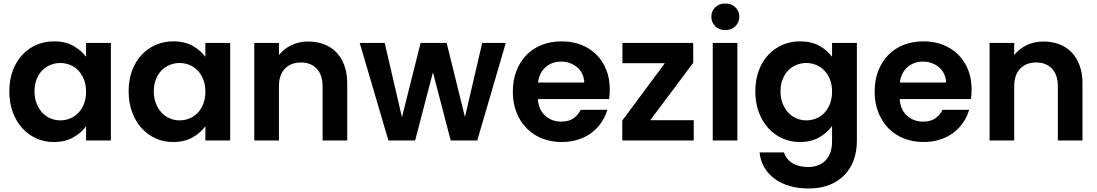

<svg xmlns="http://www.w3.org/2000/svg" viewBox="-20 -798 6235 1091"><path d="M33 -279Q33 -344 52.5 -396.5Q72 -449 106.5 -486Q141 -523 187 -543Q233 -563 286 -563Q353 -563 398.5 -536.5Q444 -510 469 -475V-554H610V0H469V-81Q444 -45 397.5 -18Q351 9 285 9Q232 9 186.5 -11.5Q141 -32 106.5 -70Q72 -108 52.5 -161Q33 -214 33 -279ZM469 -277Q469 -316 457 -346.5Q445 -377 424.5 -398Q404 -419 377.5 -429.5Q351 -440 322 -440Q294 -440 267.5 -429.5Q241 -419 221 -399Q201 -379 188.5 -348.5Q176 -318 176 -279Q176 -240 188.5 -209Q201 -178 221 -157Q241 -136 267.5 -125Q294 -114 322 -114Q351 -114 377.5 -124.5Q404 -135 424.5 -156Q445 -177 457 -207.5Q469 -238 469 -277Z M711 -279Q711 -344 730.5 -396.5Q750 -449 784.5 -486Q819 -523 865 -543Q911 -563 964 -563Q1031 -563 1076.5 -536.5Q1122 -510 1147 -475V-554H1288V0H1147V-81Q1122 -45 1075.5 -18Q1029 9 963 9Q910 9 864.5 -11.5Q819 -32 784.5 -70Q750 -108 730.5 -161Q711 -214 711 -279ZM1147 -277Q1147 -316 1135 -346.5Q1123 -377 1102.5 -398Q1082 -419 1055.5 -429.5Q1029 -440 1000 -440Q972 -440 945.5 -429.5Q919 -419 899 -399Q879 -379 866.5 -348.5Q854 -318 854 -279Q854 -240 866.5 -209Q879 -178 899 -157Q919 -136 945.5 -125Q972 -114 1000 -114Q1029 -114 1055.5 -124.5Q1082 -135 1102.5 -156Q1123 -177 1135 -207.5Q1147 -238 1147 -277Z M1813 -306Q1813 -373 1779.5 -408Q1746 -443 1690 -443Q1633 -443 1599 -408Q1565 -373 1565 -306V0H1425V-554H1565V-485Q1592 -520 1635 -541Q1678 -562 1732 -562Q1780 -562 1821 -546.5Q1862 -531 1891 -501Q1920 -471 1936.5 -426.5Q1953 -382 1953 -325V0H1813Z M2024 -554H2166L2264 -132L2370 -554H2518L2622 -133L2720 -554H2854L2692 0H2541L2440 -387L2339 0H2187Z M3168 -448Q3117 -448 3081 -417Q3045 -386 3037 -329H3300Q3299 -356 3288.5 -378Q3278 -400 3260 -415.5Q3242 -431 3218.5 -439.5Q3195 -448 3168 -448ZM3431 -174Q3420 -136 3397.5 -102.5Q3375 -69 3342 -44Q3309 -19 3266 -5Q3223 9 3172 9Q3112 9 3061 -11Q3010 -31 2973 -68.5Q2936 -106 2915 -159Q2894 -212 2894 -277Q2894 -343 2914.5 -395.5Q2935 -448 2971.5 -485.5Q3008 -523 3059 -543Q3110 -563 3172 -563Q3232 -563 3282 -543.5Q3332 -524 3368.5 -488Q3405 -452 3425 -401.5Q3445 -351 3445 -289Q3445 -275 3444 -262Q3443 -249 3441 -235H3036Q3041 -173 3078.5 -140Q3116 -107 3169 -107Q3214 -107 3240 -126.5Q3266 -146 3280 -174Z M3919 -441 3675 -115H3922V0H3516V-113L3758 -439H3517V-554H3919Z M4030 -554H4170V0H4030ZM4101 -627Q4066 -627 4044 -649Q4022 -671 4022 -703Q4022 -735 4044 -756.5Q4066 -778 4101 -778Q4136 -778 4158.5 -756.5Q4181 -735 4181 -703Q4181 -671 4158.5 -649Q4136 -627 4101 -627Z M4272 -279Q4272 -344 4291.5 -396.5Q4311 -449 4345.5 -486Q4380 -523 4426 -543Q4472 -563 4525 -563Q4591 -563 4637 -537Q4683 -511 4708 -475V-554H4849V4Q4849 60 4832 109Q4815 158 4780.5 194.5Q4746 231 4694.5 252Q4643 273 4575 273Q4516 273 4467.5 259Q4419 245 4382.5 218.5Q4346 192 4323.5 154Q4301 116 4296 68H4435Q4446 106 4482 128.5Q4518 151 4571 151Q4600 151 4625 142.5Q4650 134 4668.5 116Q4687 98 4697.5 70.5Q4708 43 4708 4V-82Q4683 -46 4637 -18.5Q4591 9 4525 9Q4472 9 4426 -11.5Q4380 -32 4345.5 -70Q4311 -108 4291.5 -161Q4272 -214 4272 -279ZM4708 -277Q4708 -316 4696 -346.5Q4684 -377 4663.5 -398Q4643 -419 4616.5 -429.5Q4590 -440 4561 -440Q4533 -440 4506.5 -429.5Q4480 -419 4460 -399Q4440 -379 4427.5 -348.5Q4415 -318 4415 -279Q4415 -240 4427.5 -209Q4440 -178 4460 -157Q4480 -136 4506.5 -125Q4533 -114 4561 -114Q4590 -114 4616.5 -124.5Q4643 -135 4663.5 -156Q4684 -177 4696 -207.5Q4708 -238 4708 -277Z M5224 -448Q5173 -448 5137 -417Q5101 -386 5093 -329H5356Q5355 -356 5344.5 -378Q5334 -400 5316 -415.5Q5298 -431 5274.5 -439.5Q5251 -448 5224 -448ZM5487 -174Q5476 -136 5453.5 -102.5Q5431 -69 5398 -44Q5365 -19 5322 -5Q5279 9 5228 9Q5168 9 5117 -11Q5066 -31 5029 -68.5Q4992 -106 4971 -159Q4950 -212 4950 -277Q4950 -343 4970.5 -395.5Q4991 -448 5027.5 -485.5Q5064 -523 5115 -543Q5166 -563 5228 -563Q5288 -563 5338 -543.5Q5388 -524 5424.5 -488Q5461 -452 5481 -401.5Q5501 -351 5501 -289Q5501 -275 5500 -262Q5499 -249 5497 -235H5092Q5097 -173 5134.5 -140Q5172 -107 5225 -107Q5270 -107 5296 -126.5Q5322 -146 5336 -174Z M5991 -306Q5991 -373 5957.5 -408Q5924 -443 5868 -443Q5811 -443 5777 -408Q5743 -373 5743 -306V0H5603V-554H5743V-485Q5770 -520 5813 -541Q5856 -562 5910 -562Q5958 -562 5999 -546.5Q6040 -531 6069 -501Q6098 -471 6114.5 -426.5Q6131 -382 6131 -325V0H5991Z"/></svg>

Font: SVN-Poppins SemiBold
Style: Regular
Weight: 600
Designer: Ninad Kale (Devanagari), Jonny Pinhorn (Latin)
Foundry: Indian Type Foundry
Version: Version 3.002 2017